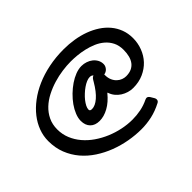

<svg xmlns="http://www.w3.org/2000/svg" viewBox="-147 -863 1283 1283"><g transform="rotate(-45 494.0 -222.0)"><path d="M942.9 -319.8Q942.9 -272.9 926.5 -230Q910.2 -187 879.9 -154.5Q849.6 -122.1 805.9 -102.5Q762.2 -83 708 -83Q686 -83 663.8 -89.6Q641.6 -96.2 622.1 -108.6Q602.5 -121.1 587.4 -139.6Q572.3 -158.2 564.9 -182.1H562Q522.5 -133.8 479 -109.9Q435.5 -85.9 394 -85.9Q351.6 -85.9 327.9 -109.9Q304.2 -133.8 304.2 -175.8Q304.2 -202.1 316.2 -231.7Q328.1 -261.2 348.1 -289.6Q368.2 -317.9 394.8 -343.8Q421.4 -369.6 450.4 -389.4Q479.5 -409.2 509.5 -420.7Q539.6 -432.1 566.9 -432.1Q588.9 -432.1 609.6 -425Q630.4 -418 646.2 -405.3Q662.1 -392.6 671.6 -375Q681.2 -357.4 681.2 -335.9Q681.2 -325.7 677.2 -316.9Q673.3 -308.1 667 -301Q660.6 -293.9 652.3 -289.6Q644 -285.2 634.8 -284.2V-278.8Q634.8 -251 643.8 -230.7Q652.8 -210.4 667 -197.3Q681.2 -184.1 697.8 -178Q714.4 -171.9 730 -171.9Q759.8 -171.9 781 -181.6Q802.2 -191.4 815.9 -209.2Q829.6 -227.1 836.2 -252.4Q842.8 -277.8 842.8 -309.1Q842.8 -350.6 827.4 -381.1Q812 -411.6 786.6 -433.3Q761.2 -455.1 729 -468.8Q696.8 -482.4 662.8 -490.2Q628.9 -498 596.4 -501Q564 -503.9 538.1 -503.9Q500.5 -503.9 457.5 -498Q414.6 -492.2 371.6 -479.2Q328.6 -466.3 289.1 -446Q249.5 -425.8 219.2 -397.2Q189 -368.7 170.9 -331.1Q152.8 -293.5 152.8 -246.1Q152.8 -199.7 169.7 -158.7Q186.5 -117.7 215.8 -83.3Q245.1 -48.8 284.4 -21.7Q323.7 5.4 368.4 24.2Q413.1 43 460.9 53Q508.8 63 555.2 63Q595.7 63 634.8 55.2Q673.8 47.4 710 29.8Q713.9 28.3 717.5 27.1Q721.2 25.9 724.1 25.9Q735.4 25.9 745.1 40L761.2 66.9Q763.7 70.8 764.4 75Q765.1 79.1 765.1 82Q765.1 96.2 751 103Q701.2 128.9 651.9 139.9Q602.5 150.9 551.8 150.9Q495.6 150.9 437 140.4Q378.4 129.9 323.2 108.9Q268.1 87.9 219.2 55.9Q170.4 23.9 134 -18.8Q97.7 -61.5 76.4 -115.2Q55.2 -168.9 55.2 -233.9Q55.2 -280.8 71.8 -325.7Q88.4 -370.6 119.6 -410.6Q150.9 -450.7 195.8 -484.6Q240.7 -518.6 296.9 -543.2Q353 -567.9 419.9 -581.5Q486.8 -595.2 562 -595.2Q611.8 -595.2 659.7 -587.4Q707.5 -579.6 749.8 -564Q792 -548.3 827.4 -525.1Q862.8 -502 888.4 -471.4Q914.1 -440.9 928.5 -402.8Q942.9 -364.7 942.9 -319.8ZM549.8 -298.8Q557.6 -313 563.7 -320.3Q569.8 -327.6 579.1 -330.1Q574.7 -335.4 568.8 -338.1Q563 -340.8 553.2 -340.8Q539.6 -340.8 522.5 -333.5Q505.4 -326.2 487.8 -314Q470.2 -301.8 453.4 -286.1Q436.5 -270.5 423.3 -253.9Q410.2 -237.3 402.1 -221.2Q394 -205.1 394 -191.9Q394 -178.2 414.1 -178.2Q444.3 -178.2 479.5 -208.5Q514.6 -238.8 549.8 -298.8Z"/></g></svg>

Font: Gochi Hand
Style: Regular
Weight: 400
Designer: Juan Pablo del Peral
Foundry: Juan Pablo del Peral
Version: Version 1.001